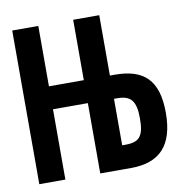

<svg xmlns="http://www.w3.org/2000/svg" viewBox="-66 -604 633 667"><g transform="rotate(-10 250.0 -271.0)"><path d="M20 0H112V-248H235V0H344C444 0 496 -52 496 -168C496 -284 446 -329 344 -329H327V-542H235V-329H112V-542H20ZM327 -83V-247H338C385 -247 404 -228 404 -164C404 -102 388 -83 339 -83Z"/></g></svg>

Font: Noto Sans Mono ExtraCondensed SemiBold
Style: Regular
Weight: 600
Width: 2
Designer: Monotype Design Team
Foundry: Monotype Imaging Inc.
Version: Version 2.014